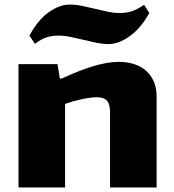

<svg xmlns="http://www.w3.org/2000/svg" viewBox="-20 -821 762 841"><path d="M61 -540H232L242 -477H251Q406 -550 499 -550Q577 -550 621.5 -509.5Q666 -469 666 -397V0H462V-330Q462 -365 448.5 -380Q435 -395 405 -395Q379 -395 340.5 -387Q302 -379 265 -366V0H61ZM109 -665Q146 -734 193.5 -767.5Q241 -801 285 -801Q313 -801 341 -795Q369 -789 396 -782.5Q423 -776 450.5 -770Q478 -764 507 -764Q531 -764 555 -771Q579 -778 611 -800L634 -764Q596 -696 547.5 -662Q499 -628 457 -628Q429 -628 401 -634Q373 -640 345.5 -646.5Q318 -653 290.5 -659Q263 -665 235 -665Q209 -665 185.5 -658Q162 -651 133 -629Z"/></svg>

Font: Encode Sans Wide
Style: ExtraBold
Weight: 800
Designer: Pablo Impallari, Andres Torresi
Foundry: Pablo Impallari, Andres Torresi
Version: Version 1.000; ttfautohint (v1.00) -l 8 -r 50 -G 200 -x 14 -